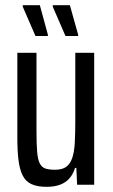

<svg xmlns="http://www.w3.org/2000/svg" viewBox="-20 -714 435 742"><path d="M160 8Q124 8 101.5 -2.5Q79 -13 67.5 -36Q56 -59 51.5 -95Q47 -131 47 -182V-510H121V-209Q121 -158 123.5 -127.5Q126 -97 134 -82Q142 -67 156 -62.5Q170 -58 193 -58Q220 -58 235.5 -69Q251 -80 259 -103Q267 -126 269 -162.5Q271 -199 271 -250V-510H344V0H278L275 -65H270Q263 -42 249 -25.5Q235 -9 213 -0.5Q191 8 160 8ZM282 -575H233L184 -688V-694H250L282 -580ZM165 -575H117L68 -688V-694H134L165 -580Z"/></svg>

Font: Saira ExtraCondensed Medium
Style: Regular
Weight: 500
Width: 2
Designer: Hector Gatti with collaboration of the Omnibus-Type team
Foundry: Omnibus-Type
Version: Version 1.101